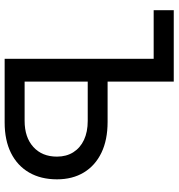

<svg xmlns="http://www.w3.org/2000/svg" viewBox="9 -777 768 826"><g transform="rotate(90 393.0 -364.0)"><path d="M23.9 -641.1V-727.5H256.3V-641.1ZM303.2 -442.9H504.4Q582 -442.9 637.2 -416.3Q692.4 -389.6 721.9 -340.8Q751.5 -292 751.5 -225.1Q751.5 -155.8 722.2 -105.2Q692.9 -54.7 638.2 -27.3Q583.5 0 506.8 0H232.9V-727.5H331.1V-85.9H500Q570.8 -85.9 612.3 -123.5Q653.8 -161.1 653.8 -225.1Q653.8 -265.6 635 -295.4Q616.2 -325.2 581.8 -341.3Q547.4 -357.4 500 -357.4H303.2Z"/></g></svg>

Font: Inter Cardless Display
Style: Regular
Weight: 400
Designer: Rasmus Andersson
Foundry: rsms
Version: Version 4.001;git-9221beed3